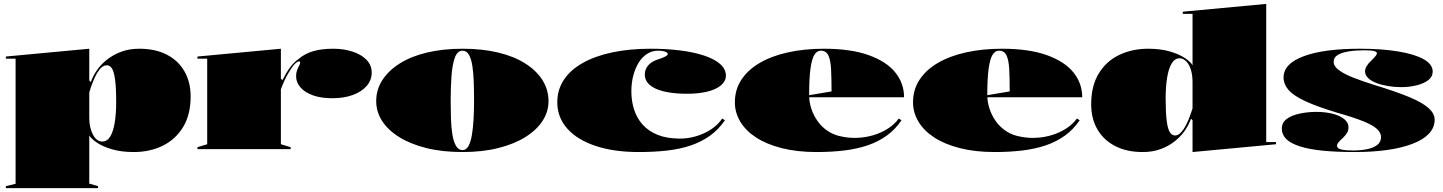

<svg xmlns="http://www.w3.org/2000/svg" viewBox="-20 -765 7405 985"><path d="M10 200V190L60 178V-464H10V-475L438 -515V-352L446 -344Q456 -374 477 -404.5Q498 -435 530 -460Q562 -485 603 -500Q644 -515 694 -515Q777 -515 836 -484.5Q895 -454 926.5 -398.5Q958 -343 958 -270Q958 -177 919.5 -113.5Q881 -50 815 -17.5Q749 15 666 15Q603 15 555 1Q507 -13 477.5 -33Q448 -53 438 -70V177L483 190V200ZM504 -39Q530 -39 545.5 -64.5Q561 -90 568.5 -135.5Q576 -181 576 -240Q576 -315 570.5 -356Q565 -397 554.5 -413.5Q544 -430 528 -430Q514 -430 501.5 -419.5Q489 -409 478 -390Q467 -371 457 -346Q447 -321 438 -291V-159Q438 -134 443 -112.5Q448 -91 457 -74Q466 -57 478 -48Q490 -39 504 -39Z M993 0V-10L1043 -25V-464H993V-475L1421 -515V-362L1429 -354Q1447 -390 1467 -417.5Q1487 -445 1511 -462Q1544 -490 1587 -502.5Q1630 -515 1689 -515Q1743 -515 1788 -500.5Q1833 -486 1860 -458.5Q1887 -431 1887 -392Q1887 -354 1861 -324Q1835 -294 1789.5 -277.5Q1744 -261 1684 -261Q1628 -261 1586.5 -275.5Q1545 -290 1522 -316Q1499 -342 1499 -374Q1499 -391 1504 -404.5Q1509 -418 1514.5 -428Q1520 -438 1520 -444Q1520 -450 1514 -450Q1505 -450 1491.5 -436Q1478 -422 1460 -391Q1450 -375 1440 -353Q1430 -331 1421 -307V-25L1471 -10V0Z M2353 -515Q2454 -515 2535.5 -495.5Q2617 -476 2674.5 -439.5Q2732 -403 2763 -354Q2794 -305 2794 -246Q2794 -192 2763.5 -145Q2733 -98 2675.5 -62Q2618 -26 2536.5 -5.5Q2455 15 2353 15Q2249 15 2167 -5.5Q2085 -26 2027.5 -62Q1970 -98 1940 -145Q1910 -192 1910 -246Q1910 -305 1941.5 -354Q1973 -403 2031 -439.5Q2089 -476 2171 -495.5Q2253 -515 2353 -515ZM2353 -505Q2326 -505 2313 -468Q2300 -431 2296 -372Q2292 -313 2292 -246Q2292 -200 2293.5 -155Q2295 -110 2301 -74Q2307 -38 2319.5 -16.5Q2332 5 2353 5Q2372 5 2383.5 -16Q2395 -37 2401 -73Q2407 -109 2409.5 -154Q2412 -199 2412 -246Q2412 -296 2410.5 -342.5Q2409 -389 2403.5 -425.5Q2398 -462 2386 -483.5Q2374 -505 2353 -505Z M3257 15Q3129 15 3035 -16.5Q2941 -48 2890 -105.5Q2839 -163 2839 -240Q2839 -305 2873 -356Q2907 -407 2970.5 -442.5Q3034 -478 3122 -496.5Q3210 -515 3318 -515Q3397 -515 3467 -506.5Q3537 -498 3590.5 -480.5Q3644 -463 3674 -437Q3704 -411 3704 -377Q3704 -349 3679 -327.5Q3654 -306 3609 -295Q3564 -284 3506 -284Q3403 -284 3345.5 -309.5Q3288 -335 3288 -383Q3288 -409 3305 -429Q3322 -449 3352 -459Q3406 -476 3406 -488Q3406 -493 3399 -497Q3392 -501 3381 -503Q3370 -505 3356 -505Q3325 -505 3299.5 -488.5Q3274 -472 3256.5 -443.5Q3239 -415 3229 -377.5Q3219 -340 3219 -297Q3219 -247 3233 -203Q3247 -159 3277 -125.5Q3307 -92 3354.5 -73Q3402 -54 3469 -54Q3510 -54 3551 -66Q3592 -78 3627.5 -101Q3663 -124 3685 -157L3699 -148Q3666 -100 3622 -68.5Q3578 -37 3523 -18.5Q3468 0 3401.5 7.5Q3335 15 3257 15Z M4207 -515Q4344 -515 4435.5 -482.5Q4527 -450 4572.5 -394Q4618 -338 4618 -266H4127V-276L4246 -296Q4246 -364 4243.5 -410.5Q4241 -457 4229.5 -481Q4218 -505 4191 -505Q4171 -505 4158 -484Q4145 -463 4138 -413.5Q4131 -364 4131 -276Q4131 -243 4142 -208.5Q4153 -174 4174.5 -143.5Q4196 -113 4228 -92Q4260 -71 4301 -64Q4339 -56 4381 -58Q4423 -60 4462.5 -72Q4502 -84 4535.5 -105.5Q4569 -127 4591 -157L4605 -148Q4573 -101 4529.5 -69.5Q4486 -38 4431.5 -19.5Q4377 -1 4311.5 7Q4246 15 4169 15Q4069 15 3990.5 -5Q3912 -25 3858.5 -60Q3805 -95 3777.5 -141.5Q3750 -188 3750 -240Q3750 -305 3783.5 -356Q3817 -407 3878 -442.5Q3939 -478 4023 -496.5Q4107 -515 4207 -515Z M5121 -515Q5258 -515 5349.5 -482.5Q5441 -450 5486.5 -394Q5532 -338 5532 -266H5041V-276L5160 -296Q5160 -364 5157.5 -410.5Q5155 -457 5143.5 -481Q5132 -505 5105 -505Q5085 -505 5072 -484Q5059 -463 5052 -413.5Q5045 -364 5045 -276Q5045 -243 5056 -208.5Q5067 -174 5088.5 -143.5Q5110 -113 5142 -92Q5174 -71 5215 -64Q5253 -56 5295 -58Q5337 -60 5376.5 -72Q5416 -84 5449.5 -105.5Q5483 -127 5505 -157L5519 -148Q5487 -101 5443.5 -69.5Q5400 -38 5345.5 -19.5Q5291 -1 5225.5 7Q5160 15 5083 15Q4983 15 4904.5 -5Q4826 -25 4772.5 -60Q4719 -95 4691.5 -141.5Q4664 -188 4664 -240Q4664 -305 4697.5 -356Q4731 -407 4792 -442.5Q4853 -478 4937 -496.5Q5021 -515 5121 -515Z M6476 -745V-36H6526V-25L6098 15V-148L6090 -156Q6080 -126 6059 -95.5Q6038 -65 6006.5 -40Q5975 -15 5934 0Q5893 15 5842 15Q5760 15 5700.5 -16Q5641 -47 5609.5 -102Q5578 -157 5578 -230Q5578 -324 5616.5 -387.5Q5655 -451 5721.5 -483Q5788 -515 5870 -515Q5934 -515 5981.5 -501Q6029 -487 6058.5 -467.5Q6088 -448 6098 -430V-694H6048V-705ZM6032 -466Q6007 -466 5991 -439.5Q5975 -413 5967.5 -366Q5960 -319 5960 -260Q5960 -186 5965.5 -144.5Q5971 -103 5981.5 -86.5Q5992 -70 6008 -70Q6020 -70 6031 -78.5Q6042 -87 6053.5 -104.5Q6065 -122 6076 -148Q6087 -174 6098 -209V-341Q6098 -374 6092 -398Q6086 -422 6076 -437Q6066 -452 6054.5 -459Q6043 -466 6032 -466Z M6930 15Q6836 15 6766 8Q6696 1 6649 -14Q6602 -29 6579 -51.5Q6556 -74 6556 -105Q6556 -137 6582 -155.5Q6608 -174 6649 -182.5Q6690 -191 6733 -191Q6779 -191 6816.5 -181.5Q6854 -172 6876 -154Q6898 -136 6898 -113Q6898 -98 6892 -86Q6886 -74 6871 -59Q6854 -44 6846.5 -34.5Q6839 -25 6839 -17Q6839 -12 6844.5 -6Q6850 0 6868 3.5Q6886 7 6923 7Q6960 7 6992.5 0.5Q7025 -6 7045 -21Q7065 -36 7065 -62Q7065 -84 7044 -103.5Q7023 -123 6973.5 -143Q6924 -163 6839 -187Q6737 -218 6676.5 -246Q6616 -274 6590.5 -303.5Q6565 -333 6565 -368Q6565 -438 6668 -476.5Q6771 -515 6956 -515Q7069 -515 7153.5 -501Q7238 -487 7284 -461Q7330 -435 7330 -398Q7330 -371 7307 -353.5Q7284 -336 7246.5 -327Q7209 -318 7168 -318Q7134 -318 7101 -323.5Q7068 -329 7041.5 -339Q7015 -349 6999 -364.5Q6983 -380 6983 -399Q6983 -425 7017 -456Q7032 -471 7038 -479Q7044 -487 7044 -492Q7044 -495 7040.5 -498Q7037 -501 7029.5 -503Q7022 -505 7009.5 -506Q6997 -507 6979 -507Q6936 -507 6900.5 -501.5Q6865 -496 6843.5 -483.5Q6822 -471 6822 -448Q6822 -424 6851 -403.5Q6880 -383 6927 -365Q6974 -347 7028 -330Q7143 -295 7211 -266.5Q7279 -238 7309.5 -210Q7340 -182 7340 -151Q7340 -110 7310.5 -79Q7281 -48 7226 -27Q7171 -6 7096 4.5Q7021 15 6930 15Z"/></svg>

Font: Kalnia SemiExpanded
Style: Bold
Weight: 700
Width: 6
Designer: Frida Medrano
Foundry: Frida Medrano
Version: Version 1.105